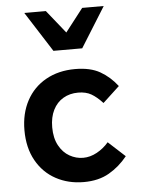

<svg xmlns="http://www.w3.org/2000/svg" viewBox="-58 -907 717 963"><g transform="rotate(-5 300.0 -425.5)"><path d="M50.5 -274.5Q50.5 -359 85 -423.2Q119.5 -487.5 183 -523Q246.5 -558.5 330 -558.5Q406.5 -558.5 455.5 -530.5Q504.5 -502.5 541.5 -454.5L457.5 -376.5Q428 -408.5 401 -424Q374 -439.5 335 -439.5Q292.5 -439.5 259.8 -420.2Q227 -401 208.8 -364.5Q190.5 -328 190.5 -277.5Q190.5 -223 211 -185.5Q231.5 -148 264 -129.8Q296.5 -111.5 332.5 -111.5Q367.5 -111.5 401.8 -130.2Q436 -149 461 -178.5L545.5 -101Q506 -51.5 453 -20.8Q400 10 325 10Q247 10 184.8 -23.8Q122.5 -57.5 86.5 -121.8Q50.5 -186 50.5 -274.5ZM101 -861H209.5L302.5 -745L392.5 -861H501L375 -659H230Z"/></g></svg>

Font: JuliaMono ExtraBold
Style: Regular
Weight: 800
Monospace: yes
Designer: cormullion
Foundry: corm
Version: Version 0.055; ttfautohint (v1.8.4)